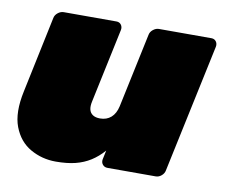

<svg xmlns="http://www.w3.org/2000/svg" viewBox="-64 -598 801 685"><g transform="rotate(10 336.5 -255.0)"><path d="M178 10Q128 10 86 -14Q44 -38 25 -88Q6 -138 23 -217L81 -493Q83 -504 93 -512Q103 -520 114 -520H305Q316 -520 322 -512Q328 -504 326 -493L269 -224Q265 -206 268 -194Q271 -182 281 -175.5Q291 -169 307 -169Q331 -169 347 -183Q363 -197 369 -224L426 -493Q428 -504 438 -512Q448 -520 459 -520H649Q660 -520 666 -512Q672 -504 670 -493L571 -27Q569 -16 559.5 -8Q550 0 539 0H364Q353 0 346.5 -8Q340 -16 342 -27L349 -60Q328 -36 303.5 -20.5Q279 -5 249 2.5Q219 10 178 10Z"/></g></svg>

Font: Rubik Black
Style: Italic
Weight: 900
Italic angle: -12°
Designer: Hubert and Fischer
Foundry: Hubert and Fischer
Version: Version 2.300;gftools[0.9.30]